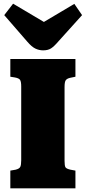

<svg xmlns="http://www.w3.org/2000/svg" viewBox="-20 -1021 465 1041"><path d="M36 0V-96L65 -101Q85 -106 90 -116.5Q95 -127 95 -152V-552Q95 -578 89 -587.5Q83 -597 61 -601L36 -605V-701H389V-605L360 -599Q343 -595 336.5 -586Q330 -577 330 -549V-149Q330 -122 335 -114Q340 -106 362 -101L389 -96V0ZM214 -748Q192 -748 172 -757.5Q152 -767 128 -795L3 -939L51 -1001L218 -902L383 -1000L425 -939L297 -797Q273 -769 256.5 -758.5Q240 -748 214 -748Z"/></svg>

Font: Literata Black
Style: Regular
Weight: 900
Designer: Latin by Veronika Burian and Jose Scaglione. Greek by Irene Vlachou. Cyrillic by Vera Evstafieva.
Foundry: TypeTogether
Version: Version 3.103;gftools[0.9.29]